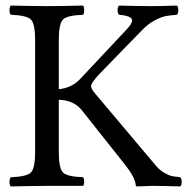

<svg xmlns="http://www.w3.org/2000/svg" viewBox="-20 -667 686 689"><path d="M191 -122Q191 -62 206.5 -47.5Q222 -33 278 -31Q282 -27 282 -14Q282 -4 278 0H233Q233 0 149 0Q109 0 19 2Q14 -3 14 -14Q14 -26 19 -31Q75 -33 90.5 -47.5Q106 -62 106 -122V-523Q106 -583 90.5 -597.5Q75 -612 19 -614Q14 -619 14 -630Q14 -642 19 -647Q109 -645 148 -645Q186 -645 278 -647Q282 -643 282 -630Q282 -618 278 -614Q222 -612 206.5 -597.5Q191 -583 191 -523V-347Q238 -351 270 -386L435 -562Q454 -582 454 -594Q454 -610 407 -614Q402 -619 402 -630Q402 -642 407 -647Q481 -645 520 -645Q553 -645 615 -647Q620 -642 620 -630Q620 -619 615 -614Q589 -612 573.5 -609Q558 -606 534.5 -593.5Q511 -581 489 -558L342 -407Q307 -371 307 -358Q307 -348 320 -333L539 -73Q553 -56 570 -46.5Q587 -37 597.5 -35Q608 -33 627 -31Q632 -26 632 -14Q632 -3 627 2Q561 0 526 0Q512 0 472 2Q467 2 467 -4Q464 -31 431 -73L274 -271Q246 -307 191 -309Z"/></svg>

Font: Ponomar Unicode TT
Style: Regular
Weight: 400
Designer: Vladislav V. Dorosh, Yuri A.W. Shardt, Nikita Simmons, Aleksandr Andreev
Foundry: Ponomar Project
Version: 1.1